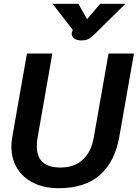

<svg xmlns="http://www.w3.org/2000/svg" viewBox="-20 -982 726 1012"><path d="M40 -210Q40 -232 45 -262L122 -700H256L178 -256Q174 -235 174 -212Q174 -99 298 -99Q371 -99 416 -140Q461 -181 474 -256L552 -700H686L609 -262Q586 -130 507 -60Q428 10 289 10Q215 10 158.5 -17Q102 -44 71 -94Q40 -144 40 -210ZM358 -804Q358 -812 361 -818L364 -824L257 -962H393L439 -881L508 -962H641L480 -803Q460 -784 446 -776.5Q432 -769 410 -769Q384 -769 371 -779.5Q358 -790 358 -804Z"/></svg>

Font: Niramit
Style: Bold Italic
Weight: 700
Italic angle: -10°
Designer: Katatrad Aksorn Co.,Ltd.
Foundry: Cadson Demak Co.,Ltd.
Version: Version 1.001; ttfautohint (v1.6)